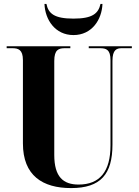

<svg xmlns="http://www.w3.org/2000/svg" viewBox="-20 -950 708 980"><path d="M355 -771C449 -771 500 -850 503 -930H493C482 -881 452 -855 355 -855C257 -855 227 -881 217 -930H207C210 -850 261 -771 355 -771ZM343 10C494 10 554 -61 554 -212V-639C554 -697 576 -704 602 -704H653V-714H433V-704H490C522 -704 544 -697 544 -643V-208C544 -74 489 -8 381 -8C303 -8 257 -47 257 -159V-639C257 -697 280 -704 312 -704H339V-714H14V-704H42C73 -704 97 -697 97 -643V-218C97 -54 197 10 343 10Z"/></svg>

Font: Noto Serif Display Condensed ExtraBold
Style: Regular
Weight: 800
Width: 3
Designer: Monotype Design Team
Foundry: Monotype Imaging Inc.
Version: Version 2.009